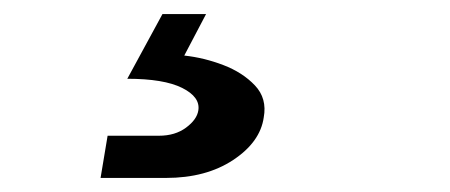

<svg xmlns="http://www.w3.org/2000/svg" viewBox="-20 -43 640 273"><path d="M123 210 133 150H206Q229 150 244.5 138.5Q260 127 262 114Q265 95 239 82Q213 69 161 69L211 -23H273L242 36Q270 39 297.5 49.5Q325 60 342.5 78.5Q360 97 355 124Q350 159 311.5 184.5Q273 210 216 210Z"/></svg>

Font: JetBrains Mono NL SemiBold
Style: Italic
Weight: 600
Italic angle: -9°
Monospace: yes
Designer: Philipp Nurullin, Konstantin Bulenkov
Foundry: JetBrains
Version: Version 2.305; ttfautohint (v1.8.4.7-5d5b)